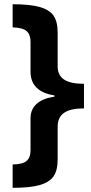

<svg xmlns="http://www.w3.org/2000/svg" viewBox="-20 -734 434 912"><path d="M40 -713.9Q121.6 -713.9 168 -700.9Q214.4 -688 234.1 -659.9Q253.9 -631.8 253.9 -578.1V-418Q253.9 -376.5 284.2 -356.2Q314.5 -335.9 378.9 -335.9V-219.2Q315.9 -219.2 284.9 -198.5Q253.9 -177.7 253.9 -131.8V22Q253.9 76.2 233.9 104.2Q213.9 132.3 167.7 145.3Q121.6 158.2 40 158.2V47.4Q87.4 46.4 106.2 30.5Q125 14.6 125 -21V-172.4Q125 -214.4 153.8 -240.5Q182.6 -266.6 238.8 -274.9V-280.8Q127.9 -297.9 125 -389.2V-535.2Q125 -569.3 106.9 -585.9Q88.9 -602.5 40 -604Z"/></svg>

Font: Open Sans Hebrew
Style: Bold
Weight: 700
Foundry: Ascender Corporation, Yanek Iontef
Version: Version 2.001;PS 002.001;hotconv 1.0.70;makeotf.lib2.5.58329